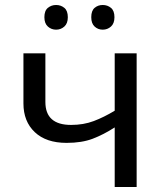

<svg xmlns="http://www.w3.org/2000/svg" viewBox="-20 -750 653 770"><path d="M162 -536V-341Q162 -249 265 -249Q315 -249 356 -264.5Q397 -280 440 -306V-536H528V0H440V-239Q395 -210 351.5 -193.5Q308 -177 247 -177Q165 -177 119.5 -220Q74 -263 74 -335V-536ZM158 -681Q158 -707 172 -718.5Q186 -730 205 -730Q224 -730 238 -718.5Q252 -707 252 -681Q252 -656 238 -643.5Q224 -631 205 -631Q186 -631 172 -643.5Q158 -656 158 -681ZM346 -681Q346 -707 359.5 -718.5Q373 -730 392 -730Q411 -730 425 -718.5Q439 -707 439 -681Q439 -656 425 -643.5Q411 -631 392 -631Q373 -631 359.5 -643.5Q346 -656 346 -681Z"/></svg>

Font: Noto IKEA Simplified Chinese
Style: Regular
Weight: 400
Designer: Monotype Design Team
Foundry: Monotype Imaging Inc.
Version: Version 1.100